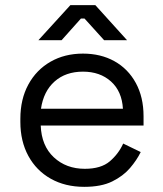

<svg xmlns="http://www.w3.org/2000/svg" viewBox="-20 -711 632 745"><path d="M307 14Q233 14 177 -17.5Q121 -49 90 -106Q59 -163 59 -238V-250Q59 -326 90 -383Q121 -440 176 -471.5Q231 -503 302 -503Q371 -503 424 -473.5Q477 -444 507 -389Q537 -334 537 -260V-224H138Q141 -145 189 -100.5Q237 -56 309 -56Q372 -56 406 -85Q440 -114 458 -154L526 -121Q511 -90 484.5 -59Q458 -28 415.5 -7Q373 14 307 14ZM139 -289H457Q453 -357 410.5 -395Q368 -433 302 -433Q235 -433 192 -395Q149 -357 139 -289ZM129 -555 253 -691H350L473 -555H384L308 -639H294L219 -555Z"/></svg>

Font: Space Grotesk
Style: Regular
Weight: 400
Designer: Florian Karsten
Foundry: Florian Karsten
Version: Version 2.000